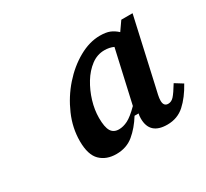

<svg xmlns="http://www.w3.org/2000/svg" viewBox="-86 -911 666 620"><g transform="rotate(-30 247.0 -601.0)"><path d="M200 -546Q200 -512 209 -497Q218 -482 238 -482Q254 -482 271 -490.5Q288 -499 314 -525L358 -720Q343 -727 324 -727Q297 -727 274.5 -710Q252 -693 235.5 -666Q219 -639 209.5 -607.5Q200 -576 200 -546ZM381 -417Q316 -417 316 -477Q316 -482 316.5 -486.5Q317 -491 318 -495H303Q282 -461 255.5 -439Q229 -417 191 -417Q154 -417 131.5 -439Q109 -461 109 -512Q109 -561 129.5 -608Q150 -655 183 -692.5Q216 -730 256 -752.5Q296 -775 335 -775Q357 -775 371 -769.5Q385 -764 398 -752L421 -785H463L409 -544Q405 -527 402.5 -515.5Q400 -504 400 -495Q400 -474 417 -474Q429 -474 438.5 -484.5Q448 -495 465 -523L494 -505Q472 -465 445.5 -441Q419 -417 381 -417Z"/></g></svg>

Font: Source Serif 4 Caption
Style: Italic
Weight: 400
Italic angle: -12°
Designer: Frank Grießhammer
Foundry: Adobe Systems Incorporated
Version: Version 4.004;hotconv 1.0.117;makeotfexe 2.5.65602